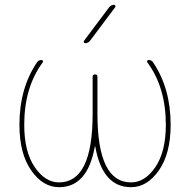

<svg xmlns="http://www.w3.org/2000/svg" viewBox="-20 -770 792 800"><path d="M335 -590Q331 -590 329.5 -593.5Q328 -597 330 -600L435 -740Q443 -750 455 -750Q459 -750 460.5 -746.5Q462 -743 460 -740L355 -600Q347 -590 335 -590ZM226 10Q159 10 110 -60Q61 -130 61 -250Q61 -402 134 -510Q140 -520 153 -520Q157 -520 158.5 -516.5Q160 -513 158 -510Q81 -406 81 -250Q81 -138 124.5 -74Q168 -10 226 -10Q366 -10 366 -295V-450Q366 -460 376 -460Q386 -460 386 -450V-295Q386 -10 526 -10Q584 -10 627.5 -74Q671 -138 671 -250Q671 -406 594 -510Q592 -513 593.5 -516.5Q595 -520 599 -520Q612 -520 618 -510Q691 -402 691 -250Q691 -130 642 -60Q593 10 526 10Q407 10 377 -159Q377 -160 376 -160Q375 -160 375 -159Q345 10 226 10Z"/></svg>

Font: Rounded Mplus 1c Thin
Style: Regular
Weight: 250
Version: Version 1.059.20150529